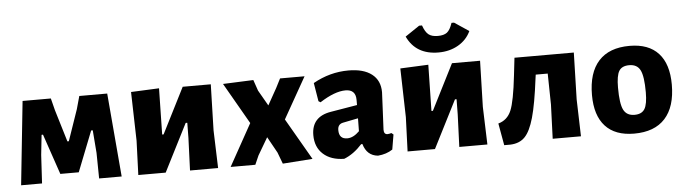

<svg xmlns="http://www.w3.org/2000/svg" viewBox="-45 -874 3808 1069"><g transform="rotate(-5 1858.5 -340.0)"><path d="M36 0 85 -467H243L260 -400L314 -221H322L382 -395L402 -467H558L598 0H472L470 -143L460 -270H451L362 -44H259L182 -270H174L162 -158L153 0Z M691 0 698 -191 691 -464 848 -471 843 -213H851L980 -468H1137L1130 -211L1137 0H980L987 -181L988 -266H979L844 0Z M1375 -471 1396 -410 1446 -323 1498 -416 1524 -467H1661L1531 -237L1665 -5L1498 7L1474 -57L1424 -147L1367 -50L1345 0H1207L1337 -234L1205 -464Z M1907 -478Q1991 -478 2037 -442.5Q2083 -407 2083 -341Q2083 -324 2078 -235Q2073 -146 2073 -132Q2073 -106 2093 -106Q2102 -106 2115 -110L2126 -101L2112 -18Q2078 5 2030 9Q1968 3 1949 -63H1942Q1895 -11 1841 10Q1767 9 1724 -30Q1681 -69 1681 -136Q1681 -239 1789 -257L1938 -282V-311Q1938 -369 1881 -369Q1821 -369 1737 -315L1726 -322L1709 -425Q1803 -478 1907 -478ZM1937 -208 1852 -191Q1822 -185 1822 -152Q1822 -102 1868 -102Q1902 -102 1936 -136Z M2516 -692 2597 -638Q2574 -589 2526 -561.5Q2478 -534 2416 -534Q2290 -534 2241 -638L2321 -692H2337Q2350 -655 2368 -640.5Q2386 -626 2420 -626Q2454 -626 2471.5 -639.5Q2489 -653 2502 -692ZM2196 0 2203 -191 2196 -464 2353 -471 2348 -213H2356L2485 -468H2642L2635 -211L2642 0H2485L2492 -181L2493 -266H2484L2349 0Z M2735 12 2713 -111Q2764 -125 2785.5 -176Q2807 -227 2823 -370L2834 -466V-468H3166L3159 -207L3165 0H3007L3014 -191L3011 -364H2944L2941 -343Q2923 -200 2902 -126Q2881 -52 2851 -21Q2821 10 2770 12Z M3478 -478Q3584 -478 3639 -418Q3694 -358 3694 -243Q3694 -119 3635 -54Q3576 11 3462 11Q3356 11 3301 -49Q3246 -109 3246 -223Q3246 -348 3305 -413Q3364 -478 3478 -478ZM3467 -371Q3426 -371 3410 -345Q3394 -319 3394 -252Q3394 -162 3411.5 -127.5Q3429 -93 3473 -93Q3513 -93 3529.5 -119.5Q3546 -146 3546 -213Q3546 -302 3528.5 -336.5Q3511 -371 3467 -371Z"/></g></svg>

Font: Alegreya Sans ExtraBold
Style: Regular
Weight: 800
Designer: Juan Pablo del Peral
Foundry: Huerta Tipografica
Version: Version 2.007